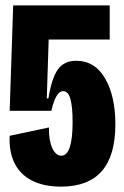

<svg xmlns="http://www.w3.org/2000/svg" viewBox="-20 -680 462 714"><path d="M16 -175 162 -206Q161 -160 174 -130.5Q187 -101 208 -101Q229 -101 239.5 -132.5Q250 -164 250 -226Q250 -282 242 -311.5Q234 -341 215 -341Q205 -341 197 -332Q189 -323 182.5 -307Q176 -291 171 -268H16L29 -660H388V-533H161L154 -314H160Q172 -389 195 -421.5Q218 -454 263 -454Q333 -454 371 -388Q409 -322 409 -218Q409 -101 358.5 -43.5Q308 14 207 14Q142 14 98 -9Q54 -32 33.5 -74.5Q13 -117 16 -175Z"/></svg>

Font: Bricolage Grotesque 96pt Condensed ExBd
Style: Regular
Weight: 800
Width: 3
Designer: Mathieu Triay
Foundry: Atelier Triay
Version: Version 1.001;Glyphs 3.2 (3207)